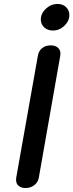

<svg xmlns="http://www.w3.org/2000/svg" viewBox="-20 -939 370 969"><path d="M61 -32Q61 -39 62 -43L171 -657Q175 -682 192.5 -696Q210 -710 236 -710Q258 -710 271.5 -699Q285 -688 285 -668Q285 -661 284 -657L176 -43Q172 -19 153 -4.5Q134 10 109 10Q87 10 74 -1Q61 -12 61 -32ZM186 -840Q186 -871 211.5 -895Q237 -919 271 -919Q297 -919 313.5 -903Q330 -887 330 -863Q330 -833 305 -809Q280 -785 247 -785Q220 -785 203 -801Q186 -817 186 -840Z"/></svg>

Font: Kodchasan SemiBold
Style: Italic
Weight: 600
Italic angle: -10°
Version: Version 1.000; ttfautohint (v1.6)